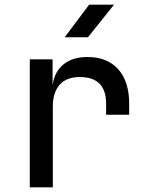

<svg xmlns="http://www.w3.org/2000/svg" viewBox="-20 -805 640 825"><path d="M108 0V-550H206V-444H207Q215 -498 253.5 -529Q292 -560 356 -560Q441 -560 488 -507.5Q535 -455 535 -360V-312H436V-359Q436 -474 323 -474Q266 -474 236.5 -441Q207 -408 207 -347V0ZM258 -645 363 -785H470L358 -645Z"/></svg>

Font: JetBrainsMono NFM Medium
Style: Regular
Weight: 500
Monospace: yes
Designer: Philipp Nurullin, Konstantin Bulenkov
Foundry: JetBrains
Version: Version 2.304; ttfautohint (v1.8.4.7-5d5b);Nerd Fonts 3.3.0